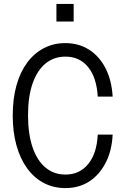

<svg xmlns="http://www.w3.org/2000/svg" viewBox="-20 -950 636 980"><path d="M314 10Q253 10 203.5 -16Q154 -42 118.5 -91Q83 -140 64 -208Q45 -276 45 -361Q45 -446 64 -514Q83 -582 118.5 -630Q154 -678 203.5 -704Q253 -730 313 -730Q382 -730 434.5 -696.5Q487 -663 518.5 -602Q550 -541 555 -457H479Q473 -555 429.5 -608Q386 -661 314 -661Q255 -661 212 -625.5Q169 -590 146 -523Q123 -456 123 -362Q123 -267 146 -199Q169 -131 212 -95Q255 -59 314 -59Q386 -59 430 -112.5Q474 -166 479 -263H555Q551 -180 519 -118.5Q487 -57 435 -23.5Q383 10 314 10ZM268 -840V-930H356V-840Z"/></svg>

Font: Instrument Sans SemiCondensed
Style: Regular
Weight: 400
Width: 4
Designer: Rodrigo Fuenzalida
Foundry: fragTYPE
Version: Version 1.000;gftools[0.9.28]